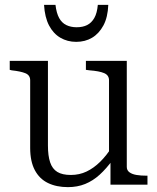

<svg xmlns="http://www.w3.org/2000/svg" viewBox="-20 -759 646 789"><path d="M177 -509V-161Q177 -119 186 -92Q195 -65 215.5 -52.5Q236 -40 271 -40Q306 -40 335.5 -54Q365 -68 391.5 -94Q418 -120 442 -158L444 -103Q417 -66 389.5 -41Q362 -16 330 -3Q298 10 259 10Q212 10 177 -7Q142 -24 123 -60Q104 -96 104 -151V-429Q104 -450 84.5 -458Q65 -466 28 -470L20 -472V-509ZM501 -509V-73Q501 -59 512 -51Q523 -43 541 -40Q559 -37 583 -37H586V0H434V-108L428 -116V-429Q428 -450 408 -458.5Q388 -467 348 -470L333 -472V-509ZM293 -587Q330 -587 358.5 -604Q387 -621 405 -654.5Q423 -688 425 -739H382Q379 -705 367.5 -685Q356 -665 338 -656Q320 -647 295 -647Q271 -647 252.5 -656Q234 -665 223 -685Q212 -705 208 -739H161Q164 -688 181.5 -654.5Q199 -621 228 -604Q257 -587 293 -587Z"/></svg>

Font: Roboto Serif 36pt Light
Style: Regular
Weight: 300
Designer: Greg Gazdowicz
Foundry: Commercial Type
Version: Version 1.008